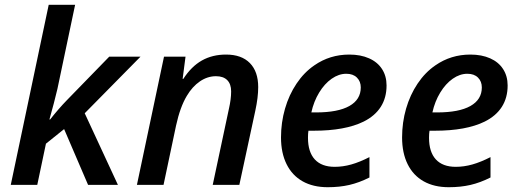

<svg xmlns="http://www.w3.org/2000/svg" viewBox="-20 -780 2181 810"><path d="M185.5 -759.8H296.9L222.2 -404.8Q209 -348.6 188.5 -275.9H191.4Q227.1 -321.3 262.2 -357.4L440.9 -541H572.8L337.4 -302.2L477.5 0H351.6L250.5 -235.4L173.8 -173.8L137.2 0H25.4Z M671.9 -541H762.7L750.5 -447.3H753.4Q787.1 -499.5 831.5 -524.7Q876 -549.8 933.6 -549.8Q999 -549.8 1034.2 -513.9Q1069.3 -478 1069.3 -412.6Q1069.3 -369.1 1057.1 -313L989.7 0H877.4L945.8 -321.3Q955.1 -361.8 955.1 -394.5Q955.1 -425.3 938.7 -441.9Q922.4 -458.5 891.1 -458.5Q855.5 -458.5 823.5 -436.8Q791.5 -415 768.1 -375.5Q739.7 -328.1 722.7 -250L669.9 0H557.6Z M1165.5 -200.2Q1165.5 -263.2 1182.4 -321.5Q1199.2 -379.9 1231 -427.2Q1262.7 -474.6 1306.2 -504.4Q1371.6 -549.8 1453.6 -549.8Q1501.5 -549.8 1537.1 -533.9Q1572.8 -518.1 1591.8 -488.5Q1610.8 -459 1610.8 -419.4Q1610.8 -367.7 1586.4 -329.3Q1562 -291 1514.2 -267.1Q1436 -228.5 1303.2 -228.5H1281.2Q1279.3 -216.8 1279.3 -198.7Q1279.3 -138.7 1308.1 -107.4Q1336.9 -76.2 1392.1 -76.2Q1426.8 -76.2 1462.2 -86.2Q1497.6 -96.2 1538.6 -117.2V-31.2Q1495.1 -9.3 1453.9 0.2Q1412.6 9.8 1362.8 9.8Q1300.8 9.8 1256.6 -15.1Q1212.4 -40 1189 -87.4Q1165.5 -134.8 1165.5 -200.2ZM1502 -411.1Q1502 -436.5 1485.8 -452.6Q1469.7 -468.8 1440.9 -468.8Q1409.2 -468.8 1379.2 -447.8Q1349.1 -426.8 1326.4 -389.4Q1303.7 -352.1 1293.5 -305.7H1313Q1405.8 -305.7 1453.9 -332.8Q1502 -359.9 1502 -411.1Z M1676.3 -200.2Q1676.3 -263.2 1693.1 -321.5Q1710 -379.9 1741.7 -427.2Q1773.4 -474.6 1816.9 -504.4Q1882.3 -549.8 1964.4 -549.8Q2012.2 -549.8 2047.9 -533.9Q2083.5 -518.1 2102.5 -488.5Q2121.6 -459 2121.6 -419.4Q2121.6 -367.7 2097.2 -329.3Q2072.8 -291 2024.9 -267.1Q1946.8 -228.5 1814 -228.5H1792Q1790 -216.8 1790 -198.7Q1790 -138.7 1818.8 -107.4Q1847.7 -76.2 1902.8 -76.2Q1937.5 -76.2 1972.9 -86.2Q2008.3 -96.2 2049.3 -117.2V-31.2Q2005.9 -9.3 1964.6 0.2Q1923.3 9.8 1873.5 9.8Q1811.5 9.8 1767.3 -15.1Q1723.1 -40 1699.7 -87.4Q1676.3 -134.8 1676.3 -200.2ZM2012.7 -411.1Q2012.7 -436.5 1996.6 -452.6Q1980.5 -468.8 1951.7 -468.8Q1919.9 -468.8 1889.9 -447.8Q1859.9 -426.8 1837.2 -389.4Q1814.5 -352.1 1804.2 -305.7H1823.7Q1916.5 -305.7 1964.6 -332.8Q2012.7 -359.9 2012.7 -411.1Z"/></svg>

Font: Viking Open Sans Light
Style: Bold Italic
Weight: 600
Italic angle: -12°
Foundry: Ascender Corporation
Version: Version 2.000